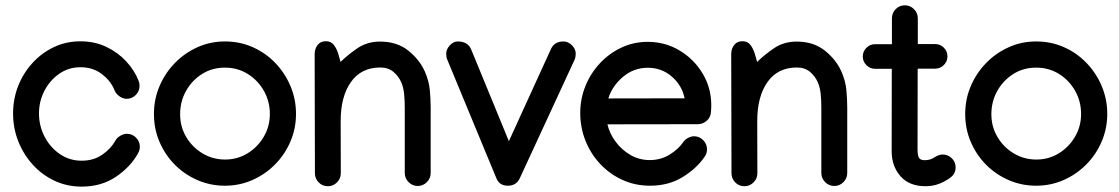

<svg xmlns="http://www.w3.org/2000/svg" viewBox="-20 -691 4219 724"><path d="M29.3 -263.2Q29.3 -317.4 48.3 -366.2Q67.4 -415 102.1 -453.1Q136.7 -491.2 182.9 -513.2Q229 -535.2 283.2 -535.2Q336.9 -535.2 380.6 -514.4Q424.3 -493.7 455.8 -459.7Q487.3 -425.8 502.9 -385.7Q506.3 -377.4 506.3 -367.2Q506.3 -347.2 491.9 -332.8Q477.5 -318.4 457.5 -318.4Q443.8 -318.4 430.7 -327.6Q417.5 -336.9 412.1 -350.1Q398.4 -385.3 364.5 -411.4Q330.6 -437.5 283.2 -437.5Q238.8 -437.5 203.4 -412.8Q168 -388.2 147.5 -348.6Q127 -309.1 127 -263.2Q127 -216.8 147.9 -176Q168.9 -135.3 205.6 -110.1Q242.2 -85 288.1 -85Q333 -85 365.7 -107.7Q398.4 -130.4 415 -160.6Q420.9 -171.4 433.6 -179Q446.3 -186.5 458.5 -186.5Q478.5 -186.5 492.9 -172.1Q507.3 -157.7 507.3 -137.7Q507.3 -125.5 501 -113.8Q473.1 -62.5 418 -24.9Q362.8 12.7 288.1 12.7Q232.4 12.7 185.3 -9.5Q138.2 -31.7 103.3 -70.3Q68.4 -108.9 48.8 -158.4Q29.3 -208 29.3 -263.2Z M828.1 -534.7Q884.3 -534.7 932.9 -513.2Q981.4 -491.7 1018.1 -453.6Q1054.7 -415.5 1075.4 -366.2Q1096.2 -316.9 1096.2 -261.2Q1096.2 -206.5 1075.2 -157.5Q1054.2 -108.4 1017.3 -71Q980.5 -33.7 931.9 -12.2Q883.3 9.3 828.1 9.3Q773.4 9.3 724.9 -11.7Q676.3 -32.7 639.4 -69.8Q602.5 -106.9 581.5 -156Q560.5 -205.1 560.5 -261.2Q560.5 -316.9 581.5 -366.2Q602.5 -415.5 639.4 -453.4Q676.3 -491.2 724.6 -512.9Q772.9 -534.7 828.1 -534.7ZM659.2 -260.3Q659.2 -212.9 682.4 -174.1Q705.6 -135.3 744.1 -112.3Q782.7 -89.4 828.6 -89.4Q875.5 -89.4 913.8 -113Q952.1 -136.7 974.9 -175.8Q997.6 -214.8 997.6 -261.2Q997.6 -308.6 975.1 -348.4Q952.6 -388.2 914.3 -412.1Q876 -436 828.1 -436Q779.8 -436 741.7 -411.9Q703.6 -387.7 681.4 -347.9Q659.2 -308.1 659.2 -260.3Z M1264.2 -457.5Q1290.5 -483.4 1327.4 -508.8Q1364.3 -534.2 1413.1 -534.2Q1477.1 -534.2 1519.5 -500.2Q1562 -466.3 1582 -421.4Q1597.7 -385.7 1600.8 -350.8Q1604 -315.9 1604 -285.2V-38.6Q1604 -18.6 1589.6 -4.2Q1575.2 10.3 1555.2 10.3Q1535.2 10.3 1520.8 -4.2Q1506.3 -18.6 1506.3 -38.6V-285.2Q1506.3 -314 1503.7 -338.4Q1501 -362.8 1492.7 -381.3Q1483.4 -402.8 1463.9 -419.7Q1444.3 -436.5 1414.1 -436.5Q1341.8 -436.5 1303 -381.3Q1264.2 -326.2 1264.6 -232.4L1265.1 -37.6Q1265.1 -17.6 1250.7 -3.2Q1236.3 11.2 1216.3 11.2Q1195.8 11.2 1181.6 -3.2Q1167.5 -17.6 1167.5 -38.1L1166.5 -486.8Q1166.5 -506.8 1177.5 -521.2Q1188.5 -535.6 1208.5 -535.6Q1228.5 -535.6 1239.3 -521.2Q1250 -506.8 1255.9 -486.8Z M2104.5 -534.7Q2122.1 -534.7 2136.5 -520.5Q2150.9 -506.3 2150.9 -489.3Q2150.9 -474.1 2146 -464.4L1939.9 -18.6Q1926.8 9.3 1895 9.3Q1862.3 9.3 1851.1 -20.5L1666.5 -466.3Q1662.6 -474.6 1662.6 -489.3Q1662.6 -504.9 1676 -519.8Q1689.5 -534.7 1706.1 -534.7Q1744.1 -534.7 1756.8 -504.4L1898.9 -158.7L2057.6 -506.3Q2070.8 -534.7 2104.5 -534.7Z M2422.9 -533.2Q2487.8 -533.2 2542 -501Q2596.2 -468.8 2629.2 -414.3Q2662.1 -359.9 2662.1 -293.5Q2662.1 -279.8 2660.6 -265.6Q2658.7 -247.6 2644.3 -235.1Q2629.9 -222.7 2611.8 -222.7L2270.5 -222.2Q2278.8 -187 2301.8 -156.2Q2324.7 -125.5 2357.7 -106.4Q2390.6 -87.4 2429.7 -87.4Q2471.7 -87.4 2504.9 -107.9Q2538.1 -128.4 2556.6 -155.3Q2562.5 -164.6 2574.5 -170.9Q2586.4 -177.2 2597.2 -177.2Q2617.2 -177.2 2631.6 -162.6Q2646 -147.9 2646 -127.9Q2646 -112.3 2637.2 -100.1Q2606.9 -55.7 2554 -23.2Q2501 9.3 2431.2 9.3Q2375 9.3 2326.9 -12.7Q2278.8 -34.7 2243.2 -72.8Q2207.5 -110.8 2187.7 -160.4Q2168 -210 2168 -265.1Q2168 -318.4 2187.5 -366.5Q2207 -414.6 2241.9 -452.1Q2276.9 -489.7 2323.2 -511.5Q2369.6 -533.2 2422.9 -533.2ZM2561.5 -320.3Q2552.2 -368.2 2513.7 -401.9Q2475.1 -435.5 2422.9 -435.5Q2369.6 -435.5 2328.9 -400.9Q2288.1 -366.2 2273.9 -319.8Z M2835 -457.5Q2861.3 -483.4 2898.2 -508.8Q2935.1 -534.2 2983.9 -534.2Q3047.9 -534.2 3090.3 -500.2Q3132.8 -466.3 3152.8 -421.4Q3168.5 -385.7 3171.6 -350.8Q3174.8 -315.9 3174.8 -285.2V-38.6Q3174.8 -18.6 3160.4 -4.2Q3146 10.3 3126 10.3Q3106 10.3 3091.6 -4.2Q3077.1 -18.6 3077.1 -38.6V-285.2Q3077.1 -314 3074.5 -338.4Q3071.8 -362.8 3063.5 -381.3Q3054.2 -402.8 3034.7 -419.7Q3015.1 -436.5 2984.9 -436.5Q2912.6 -436.5 2873.8 -381.3Q2835 -326.2 2835.4 -232.4L2835.9 -37.6Q2835.9 -17.6 2821.5 -3.2Q2807.1 11.2 2787.1 11.2Q2766.6 11.2 2752.4 -3.2Q2738.3 -17.6 2738.3 -38.1L2737.3 -486.8Q2737.3 -506.8 2748.3 -521.2Q2759.3 -535.6 2779.3 -535.6Q2799.3 -535.6 2810.1 -521.2Q2820.8 -506.8 2826.7 -486.8Z M3343.3 -622.1Q3343.3 -642.1 3357.4 -656.5Q3371.6 -670.9 3392.1 -670.9Q3412.1 -670.9 3426.5 -656.5Q3440.9 -642.1 3440.9 -622.1V-524.9H3506.3Q3525.4 -524.9 3539.1 -511.2Q3552.7 -497.6 3552.7 -478.5Q3552.7 -459.5 3539.1 -445.8Q3525.4 -432.1 3506.3 -432.1H3440.4L3439.9 -129.9V-128.9Q3439.9 -105 3445.3 -95.9Q3450.7 -86.9 3467.3 -86.9Q3488.3 -86.9 3504.4 -98.1Q3510.3 -102.1 3518.6 -105.2Q3526.9 -108.4 3534.7 -108.4Q3554.7 -108.4 3569.1 -94.2Q3583.5 -80.1 3583.5 -60.1Q3583.5 -36.1 3564 -21.5Q3545.4 -7.3 3521.5 2Q3497.6 11.2 3470.2 11.2Q3408.7 11.2 3375.5 -26.6Q3342.3 -64.5 3342.3 -121.1V-125.5L3342.8 -431.6H3279.8Q3260.7 -431.6 3247.1 -445.3Q3233.4 -459 3233.4 -478Q3233.4 -497.1 3247.1 -510.7Q3260.7 -524.4 3279.8 -524.4H3343.3Z M3887.2 -534.7Q3943.4 -534.7 3991.9 -513.2Q4040.5 -491.7 4077.1 -453.6Q4113.8 -415.5 4134.5 -366.2Q4155.3 -316.9 4155.3 -261.2Q4155.3 -206.5 4134.3 -157.5Q4113.3 -108.4 4076.4 -71Q4039.6 -33.7 3991 -12.2Q3942.4 9.3 3887.2 9.3Q3832.5 9.3 3783.9 -11.7Q3735.4 -32.7 3698.5 -69.8Q3661.6 -106.9 3640.6 -156Q3619.6 -205.1 3619.6 -261.2Q3619.6 -316.9 3640.6 -366.2Q3661.6 -415.5 3698.5 -453.4Q3735.4 -491.2 3783.7 -512.9Q3832 -534.7 3887.2 -534.7ZM3718.3 -260.3Q3718.3 -212.9 3741.5 -174.1Q3764.6 -135.3 3803.2 -112.3Q3841.8 -89.4 3887.7 -89.4Q3934.6 -89.4 3972.9 -113Q4011.2 -136.7 4033.9 -175.8Q4056.6 -214.8 4056.6 -261.2Q4056.6 -308.6 4034.2 -348.4Q4011.7 -388.2 3973.4 -412.1Q3935.1 -436 3887.2 -436Q3838.9 -436 3800.8 -411.9Q3762.7 -387.7 3740.5 -347.9Q3718.3 -308.1 3718.3 -260.3Z"/></svg>

Font: Manjari
Style: Bold
Weight: 700
Designer: Santhosh Thottingal <santhosh.thottingal@gmail.com>
Version: Version 2.000